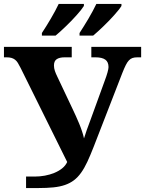

<svg xmlns="http://www.w3.org/2000/svg" viewBox="-20 -951 734 971"><path d="M693.8 -661.1H674.8Q660.2 -661.1 650.1 -657.7Q640.1 -654.3 631.8 -645.5Q623.5 -636.7 616 -621.6Q608.4 -606.4 599.1 -583L453.1 -207Q436.5 -164.6 421.6 -132.6Q406.7 -100.6 390.1 -77.4Q373.5 -54.2 353.8 -39.3Q334 -24.4 308.6 -15.6Q283.2 -6.8 250.2 -3.4Q217.3 0 173.8 0H111.8V-58.1H155.8Q181.2 -58.1 206.8 -62.7Q232.4 -67.4 254.9 -76.7Q277.3 -85.9 294.4 -99.6Q311.5 -113.3 319.8 -131.8L84 -607.9Q76.7 -622.6 70.3 -632.8Q64 -643.1 55.9 -649.2Q47.9 -655.3 37.8 -658.2Q27.8 -661.1 13.2 -661.1H0V-713.9H342.8V-661.1H307.1Q281.2 -661.1 267.1 -651.9Q252.9 -642.6 252.9 -620.1Q252.9 -606 257.6 -592.3Q262.2 -578.6 270 -563L346.2 -401.9Q354.5 -384.3 363.5 -364.7Q372.6 -345.2 380.6 -325.4Q388.7 -305.7 395 -286.6Q401.4 -267.6 404.8 -251Q411.1 -271.5 418.7 -293.2Q426.3 -314.9 437 -342.8L509.8 -543Q519 -567.4 523.9 -585.4Q528.8 -603.5 528.8 -611.8Q528.8 -637.7 512.5 -649.4Q496.1 -661.1 462.9 -661.1H441.9V-713.9H693.8ZM191.9 -771V-784.2Q202.6 -800.3 214.1 -818.8Q225.6 -837.4 237.1 -856.9Q248.5 -876.5 258.8 -895.5Q269 -914.6 276.9 -931.2H404.3V-920.9Q398.9 -912.1 389.4 -900.1Q379.9 -888.2 367.7 -874.5Q355.5 -860.8 341.6 -846.4Q327.6 -832 313.5 -818.4Q299.3 -804.7 285.9 -792.5Q272.5 -780.3 261.2 -771ZM382.3 -771V-784.2Q392.6 -800.3 404.3 -818.8Q416 -837.4 427.5 -856.9Q439 -876.5 449.2 -895.5Q459.5 -914.6 467.3 -931.2H594.2V-920.9Q588.9 -912.1 579.3 -900.1Q569.8 -888.2 557.6 -874.5Q545.4 -860.8 531.5 -846.4Q517.6 -832 503.4 -818.4Q489.3 -804.7 475.8 -792.5Q462.4 -780.3 451.2 -771Z"/></svg>

Font: Droids
Style: b
Weight: 700
Foundry: Ascender Corporation
Version: Version 1.00 build 113